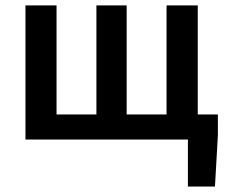

<svg xmlns="http://www.w3.org/2000/svg" viewBox="-20 -511 836 703"><path d="M73.2 0V-491.2H187V-91.8H333V-491.2H443.8V-91.8H589.8V-491.2H704.1V-91.8H777.8V-17.1L767.1 171.9H668V0Z"/></svg>

Font: Source Sans 3 Semibold
Style: Regular
Weight: 600
Designer: Paul D. Hunt
Foundry: Adobe
Version: Version 3.052;hotconv 1.1.0;makeotfexe 2.6.0